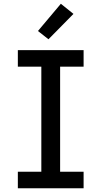

<svg xmlns="http://www.w3.org/2000/svg" viewBox="-20 -1002 540 1022"><path d="M75 0V-88H200V-647H75V-735H425V-647H300V-88H425V0ZM238 -793 182 -837 304 -982 371 -928Z"/></svg>

Font: Iosevka Curly Semibold
Style: Regular
Weight: 600
Monospace: yes
Designer: Belleve Invis
Foundry: Belleve Invis
Version: Version 22.1.2; ttfautohint (v1.8.4)